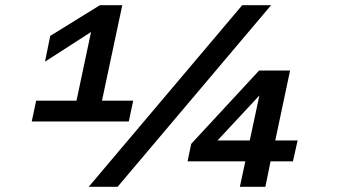

<svg xmlns="http://www.w3.org/2000/svg" viewBox="-20 -718 1340 738"><path d="M119 -331H274L330 -595L153 -481L173 -580L364 -698H450L372 -331H492L475 -251H102ZM911 -698H1022L432 0H321ZM923 -98H701L715 -165L976 -447H1095L1038 -178H1124L1106 -98H1020L1000 0H902ZM940 -178 977 -351 816 -178Z"/></svg>

Font: Azeret Mono Medium
Style: Italic
Weight: 500
Italic angle: -12°
Designer: Martin Vácha
Foundry: Displaay
Version: Version 1.000; Glyphs 3.0.3, build 3074